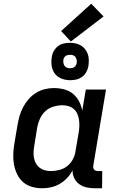

<svg xmlns="http://www.w3.org/2000/svg" viewBox="-20 -999 640 1027"><path d="M207 8Q178 8 151 0.5Q124 -7 104 -24.5Q84 -42 72 -66.5Q60 -91 55 -118Q50 -145 51 -174Q52 -203 57 -232L74 -332Q78 -356 85 -380Q92 -404 104 -426.5Q116 -449 133.5 -469Q151 -489 173 -502.5Q195 -516 219.5 -522Q244 -528 268 -528Q296 -528 323 -521Q350 -514 370 -497.5Q390 -481 402.5 -457.5Q415 -434 420 -407L439 -520H547L479 -113Q478 -107 479 -101.5Q480 -96 483.5 -92Q487 -88 492.5 -86Q498 -84 504 -84H527L526 8H488Q465 8 443.5 3.5Q422 -1 404.5 -13.5Q387 -26 377.5 -45.5Q368 -65 368 -88Q357 -66 339 -47Q321 -28 299.5 -15.5Q278 -3 254 2.5Q230 8 207 8ZM253 -84Q275 -84 298 -90Q321 -96 339.5 -110.5Q358 -125 369.5 -146.5Q381 -168 384 -191L401 -291Q404 -308 404.5 -325Q405 -342 402.5 -358.5Q400 -375 393.5 -390Q387 -405 375 -415.5Q363 -426 347 -431Q331 -436 313 -436Q290 -436 265.5 -428.5Q241 -421 222.5 -404Q204 -387 193.5 -363.5Q183 -340 179 -317L163 -217Q160 -201 159.5 -184.5Q159 -168 162 -152.5Q165 -137 173 -123.5Q181 -110 193 -101Q205 -92 220.5 -88Q236 -84 253 -84ZM355 -570Q331 -570 309 -578.5Q287 -587 273.5 -605Q260 -623 256.5 -646.5Q253 -670 257 -694Q259 -711 268 -726.5Q277 -742 291 -752.5Q305 -763 321.5 -766.5Q338 -770 354 -770Q370 -770 385.5 -766.5Q401 -763 414 -755Q427 -747 436 -735Q445 -723 450 -708.5Q455 -694 455 -678Q455 -662 453 -646Q450 -629 441.5 -613.5Q433 -598 418.5 -587.5Q404 -577 387.5 -573.5Q371 -570 355 -570ZM355 -634Q361 -634 367 -635.5Q373 -637 378 -640.5Q383 -644 386 -649.5Q389 -655 390 -661Q392 -670 390 -678.5Q388 -687 384 -693.5Q380 -700 372 -703Q364 -706 355 -706Q349 -706 342.5 -704.5Q336 -703 331 -699.5Q326 -696 323 -690.5Q320 -685 319 -679Q318 -670 319.5 -661.5Q321 -653 325.5 -646.5Q330 -640 338 -637Q346 -634 355 -634ZM359 -777 307 -833 468 -979 534 -911Z"/></svg>

Font: Iosevka Semibold Extended
Style: Italic
Weight: 600
Width: 7
Italic angle: -9°
Monospace: yes
Designer: Belleve Invis
Foundry: Belleve Invis
Version: Version 32.5.0; ttfautohint (v1.8.4)